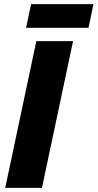

<svg xmlns="http://www.w3.org/2000/svg" viewBox="-20 -914 475 934"><path d="M5.4 0 156.7 -713.9H335.4L184.1 0ZM106.9 -778.8 131.3 -894H434.6L410.6 -778.8Z"/></svg>

Font: Open Sans SemiCondensed ExtraBold
Style: Italic
Weight: 800
Width: 4
Italic angle: -12°
Designer: Monotype Design Team
Foundry: Monotype Imaging Inc.
Version: Version 3.003